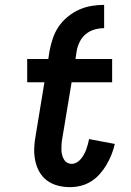

<svg xmlns="http://www.w3.org/2000/svg" viewBox="-20 -763 540 791"><path d="M184 -553Q189 -579 197.5 -604.5Q206 -630 221 -652.5Q236 -675 258.5 -693.5Q281 -712 305.5 -723Q330 -734 356.5 -738.5Q383 -743 409 -743V-647Q390 -647 370 -641.5Q350 -636 334 -623Q318 -610 308.5 -591Q299 -572 296 -553ZM268 8Q242 8 217.5 1.5Q193 -5 173.5 -19.5Q154 -34 142 -55.5Q130 -77 125 -102Q120 -127 121 -153Q122 -179 127 -205L163 -424H92V-520H179L184 -553H296L291 -520H442V-424H275L236 -189Q234 -179 233.5 -168Q233 -157 233 -146.5Q233 -136 235.5 -126Q238 -116 243 -107Q248 -98 256.5 -93Q265 -88 276 -88Q286 -88 296.5 -94Q307 -100 314 -109Q321 -118 326.5 -128Q332 -138 335.5 -148Q339 -158 342 -168.5Q345 -179 347 -190L453 -170Q448 -148 439.5 -126.5Q431 -105 419 -84.5Q407 -64 391 -46Q375 -28 355 -15.5Q335 -3 312.5 2.5Q290 8 268 8Z"/></svg>

Font: Iosevka Custom
Style: Bold Italic
Weight: 700
Italic angle: -9°
Designer: Belleve Invis
Foundry: Belleve Invis
Version: Version 30.3.1; ttfautohint (v1.8.3)